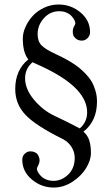

<svg xmlns="http://www.w3.org/2000/svg" viewBox="-20 -678 506 867"><path d="M340.3 -98.1Q373.5 -127 373.5 -170.9Q373.5 -275.9 192.9 -366.2Q174.8 -375.5 127 -397Q93.3 -368.2 93.3 -324.2Q93.3 -275.9 133.3 -227.8Q173.3 -179.7 225.6 -155.3Q281.2 -129.4 340.3 -98.1ZM244.1 -657.7Q300.8 -657.7 343.8 -621.6Q386.7 -585.4 386.7 -532.7Q386.7 -517.1 375.5 -505.9Q364.3 -494.6 350.1 -494.6Q333.5 -494.6 323.2 -503.2Q313 -511.7 310.8 -519.5Q308.6 -527.3 308.6 -534.2Q308.6 -550.8 315.9 -561Q320.3 -568.8 320.3 -574.2Q320.3 -576.2 318.4 -581.5Q316.4 -586.9 311.3 -595Q306.2 -603 298.3 -610.1Q290.5 -617.2 277.3 -622.3Q264.2 -627.4 248 -627.4Q206.5 -627.4 178.2 -595.9Q149.9 -564.5 149.9 -523.9Q149.9 -491.2 167.5 -473.4Q185.1 -455.6 225.1 -437Q245.6 -427.2 260.7 -419.7Q275.9 -412.1 297.4 -399.4Q318.8 -386.7 334.2 -374.5Q349.6 -362.3 366.5 -345Q383.3 -327.6 393.8 -309.6Q404.3 -291.5 411.1 -268.1Q418 -244.6 418 -219.2Q418 -131.3 356.9 -83.5Q376.5 -65.9 383.5 -42.7Q390.6 -19.5 390.6 13.2Q390.6 45.9 368.4 81.8Q346.2 117.7 306.4 143.3Q266.6 168.9 222.7 168.9Q167 168.9 123.8 132.6Q80.6 96.2 80.6 43.5Q80.6 26.9 91.8 16.1Q103 5.4 117.2 5.4Q129.4 5.4 138.4 10Q147.5 14.6 151.4 21.7Q155.3 28.8 157 34.7Q158.7 40.5 158.7 44.9Q158.7 57.1 152.6 68.6Q146.5 80.1 146.5 85Q146.5 87.4 148.4 92.8Q150.4 98.1 156 106.2Q161.6 114.3 169.7 121.3Q177.7 128.4 191.4 133.5Q205.1 138.7 221.2 138.7Q258.3 138.7 287.8 110.4Q317.4 82 317.4 34.7Q317.4 7.8 302.5 -15.1Q287.6 -38.1 263.2 -50.3Q142.6 -109.9 95.7 -158.7Q48.8 -207.5 48.8 -275.9Q48.8 -362.3 107.9 -409.7Q83 -439.9 83 -504.4Q83 -529.3 95 -556.2Q106.9 -583 127.4 -605.7Q147.9 -628.4 179 -643.1Q210 -657.7 244.1 -657.7Z"/></svg>

Font: Libertinage
Style: l
Weight: 400
Designer: OSP
Foundry: OSP
Version: Version 1.0; 2008; OFL relea